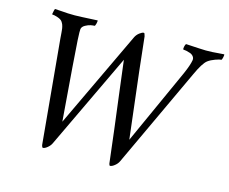

<svg xmlns="http://www.w3.org/2000/svg" viewBox="-93 -776 1084 907"><g transform="rotate(15 449.0 -322.0)"><path d="M168 -641.6Q186 -641.6 278.8 -646.5Q279.8 -641.6 276.9 -630.1Q273.9 -618.7 271 -618.2Q264.6 -618.2 253.2 -616.2Q241.7 -614.3 227.1 -606.2Q212.4 -598.1 210.4 -585.9Q209 -578.6 211.4 -532.2Q214.8 -470.2 241.2 -141.1L465.3 -614.3Q471.7 -627.4 484.1 -637Q496.6 -646.5 504.4 -646.5Q506.8 -646.5 508.3 -643.6Q509.8 -640.6 512.2 -630.9Q520 -547.4 568.8 -140.6L736.8 -511.7Q756.3 -556.2 760.3 -580.1Q762.2 -590.8 755.9 -599.1Q749.5 -607.4 739 -611.1Q728.5 -614.7 719.7 -616.5Q710.9 -618.2 705.6 -618.2Q702.6 -619.6 704.8 -631.3Q707 -643.1 711.4 -646.5Q794.4 -641.6 808.1 -641.6Q826.7 -641.6 840.1 -642.3Q853.5 -643.1 869.1 -644.5Q884.8 -646 897.9 -646.5Q899.4 -643.1 896.5 -630.6Q893.6 -618.2 891.1 -618.2Q883.3 -618.2 862.5 -610.8Q841.8 -603.5 827.6 -592.8Q807.6 -577.1 780.8 -518.6L553.2 -31.2Q547.4 -18.6 534.4 -8.3Q521.5 2 512.2 2Q509.8 2 508.1 -3.9Q506.3 -9.8 506.3 -13.7Q497.1 -94.7 487.5 -170.2Q478 -245.6 466.3 -337.9Q454.6 -430.2 446.3 -499L224.1 -31.2Q218.3 -18.6 205.6 -8.3Q192.9 2 184.1 2Q181.6 2 179.4 -3.9Q177.2 -9.8 177.2 -13.7L130.4 -519.5Q129.9 -523.9 129.4 -533.2Q128.9 -542.5 128.4 -546.1Q127.9 -549.8 127.4 -556.9Q127 -564 126.2 -567.1Q125.5 -570.3 124.3 -575.9Q123 -581.5 121.6 -584.7Q120.1 -587.9 118.2 -591.6Q116.2 -595.2 113.8 -598.6Q107.4 -606.9 90.8 -612.5Q74.2 -618.2 64 -618.2Q63 -618.2 64.2 -624.8Q65.4 -631.3 67.1 -638.4Q68.8 -645.5 69.8 -646.5Q85 -646 102.5 -644.5Q120.1 -643.1 134.8 -642.3Q149.4 -641.6 168 -641.6Z"/></g></svg>

Font: Amiri
Style: Slanted
Weight: 400
Italic angle: 9°
Designer: Khaled Hosny
Version: Version 000.107